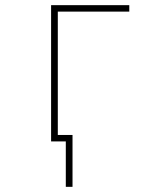

<svg xmlns="http://www.w3.org/2000/svg" viewBox="-20 -548 640 744"><path d="M204 -503V-25H261V176H235V0H188H178V-528H481V-503Z"/></svg>

Font: Noto Sans Mono UI Thin
Style: Regular
Weight: 250
Monospace: yes
Designer: Monotype Design team
Foundry: Monotype Imaging Inc.
Version: Version 1.000